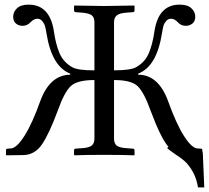

<svg xmlns="http://www.w3.org/2000/svg" viewBox="-20 -671 907 832"><path d="M5.9 0V-19Q5.9 -26.9 13.2 -26.9L27.8 -27.8Q52.7 -29.8 86.4 -83Q120.1 -136.2 154.8 -233.9Q196.8 -346.7 284.2 -347.2V-352.1Q204.1 -382.8 181.2 -527.8Q178.2 -546.9 175 -557.9Q171.9 -568.8 163.3 -579.3Q154.8 -589.8 142.1 -589.8Q127 -589.8 111.8 -574.2Q97.7 -559.1 78.1 -559.1Q61 -559.1 49.1 -569.1Q37.1 -579.1 37.1 -599.1Q37.1 -619.1 53.5 -635Q69.8 -650.9 104 -650.9Q196.8 -650.9 213.9 -533.2Q221.7 -479 237.8 -440.9Q253.9 -402.8 291 -380.9Q314.9 -365.7 389.2 -366.2V-574.2Q389.2 -596.2 377.2 -605Q365.2 -613.8 335 -616.2L309.1 -618.2Q301.3 -618.2 300.8 -626V-645L303.2 -647Q403.3 -645 431.2 -645Q463.4 -645 561 -647L563 -645V-626Q563 -618.2 555.2 -618.2L528.8 -616.2Q499 -614.3 486.6 -604.7Q474.1 -595.2 474.1 -574.2V-366.2Q548.3 -366.2 571.8 -380.9Q608.9 -402.8 625 -440.9Q641.1 -479 648.9 -533.2Q666 -651.4 758.8 -650.9Q793 -650.9 809.6 -635Q826.2 -619.1 826.2 -599.1Q826.2 -579.1 814 -569.1Q801.8 -559.1 785.2 -559.1Q764.2 -559.1 751 -574.2Q735.8 -590.3 721.2 -589.8Q708 -589.8 699.5 -579.3Q690.9 -568.8 688 -557.9Q685.1 -546.9 682.1 -527.8Q659.2 -382.8 579.1 -352.1V-347.2Q666 -347.2 708 -233.9Q743.2 -135.7 776.6 -82.8Q810.1 -29.8 835 -27.8L850.1 -26.9Q856.9 -26.9 856.9 -19V-15.1Q858.9 -11.2 858.9 -5.9L865.2 141.1H837.9Q829.1 82 790 37.1Q777.8 22.9 746.3 2Q714.8 -19 704.1 -29.8L710 -34.7Q677.2 -71.8 632.8 -190.9Q604 -272 575.9 -298.1Q547.9 -324.2 474.1 -324.2V-70.8Q474.1 -48.8 486.1 -39.8Q498 -30.8 528.8 -28.8L555.2 -26.9Q563 -26.9 563 -19V0L561 2Q513.2 0 432.1 0Q352.1 0 303.2 2L300.8 0V-19Q300.8 -26.9 308.1 -26.9L335 -28.8Q365.7 -30.8 377.4 -40.3Q389.2 -49.8 389.2 -70.8V-324.2Q314.9 -324.2 286.9 -298.1Q258.8 -272 230 -190.9Q192.9 -90.8 161.9 -45.4Q130.9 0 81.1 1L5.9 2Z"/></svg>

Font: Linux Libertine Capitals
Style: Small Caps
Weight: 400
Designer: Philipp H. Poll
Foundry: Philipp H. Poll
Version: Version 5.1.3